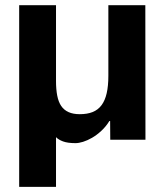

<svg xmlns="http://www.w3.org/2000/svg" viewBox="-20 -537 633 738"><path d="M403.8 0 403.3 -71.8H400.4Q386.7 -49.8 369.1 -33.7Q351.6 -17.6 333.7 -7.3Q315.9 2.9 299.3 8.1Q282.7 13.2 270.5 13.2Q240.2 13.2 222.4 6.6Q204.6 0 195.3 -9.8V181.2H53.7V-517.1H195.3V-225.1Q195.3 -193.4 200 -169.4Q204.6 -145.5 215.3 -129.6Q226.1 -113.8 243.7 -106Q261.2 -98.1 286.6 -98.1Q315.4 -98.1 336.2 -106.4Q356.9 -114.7 370.4 -132.8Q383.8 -150.9 390.1 -178.7Q396.5 -206.5 396.5 -246.1V-517.1H538.6L539.1 0Z"/></svg>

Font: XB Khoramshahr
Style: Bold Italic
Weight: 700
Italic angle: -12°
Designer: Behnam
Foundry: Irmug
Version: Version 8.005 2009